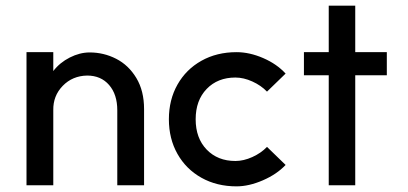

<svg xmlns="http://www.w3.org/2000/svg" viewBox="-20 -651 1448 681"><path d="M289 -383Q237 -382 202.5 -346.5Q168 -311 169 -260V6H74V-466H169V-399Q192 -429 227.5 -447Q263 -465 298 -465Q348 -465 392 -442.5Q436 -420 463.5 -374.5Q491 -329 491 -264V6H396V-260Q396 -316 367 -349.5Q338 -383 289 -383Z M927 -130 993 -66Q962 -33 912.5 -11.5Q863 10 819 10Q749 10 694.5 -20.5Q640 -51 609.5 -105Q579 -159 579 -228Q579 -297 609.5 -351Q640 -405 694.5 -435.5Q749 -466 819 -466Q865 -466 913.5 -445Q962 -424 993 -390L927 -326Q906 -348 875 -362Q844 -376 815 -376Q752 -376 713 -335.5Q674 -295 674 -228Q674 -161 713 -120.5Q752 -80 815 -80Q844 -80 875 -94Q906 -108 927 -130Z M1146 -384H1058V-466H1146V-631H1240V-466H1352V-384H1240V6H1146Z"/></svg>

Font: SUITE SemiBold
Style: Regular
Weight: 600
Designer: Sun
Foundry: Sun
Version: Version 2.040